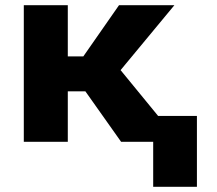

<svg xmlns="http://www.w3.org/2000/svg" viewBox="-20 -548 839 742"><path d="M310 -195 448 0H673L446 -277L654 -528H440L302 -330H242V-528H72V0H242V-195ZM741 174V-100H572V174Z"/></svg>

Font: Asimov
Style: XWid
Weight: 500
Designer: Google
Version: Version 2.000980; 2014